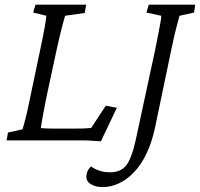

<svg xmlns="http://www.w3.org/2000/svg" viewBox="-20 -593 845 811"><path d="M406.2 3.9Q389.6 2.9 377 2Q364.3 1 353 0.5Q341.8 0 330.1 0H7.8L13.7 -33.2L75.2 -46.9Q78.1 -56.6 82.5 -72.3Q86.9 -87.9 93.3 -114.7Q99.6 -141.6 108.4 -185.5L149.4 -380.9Q164.1 -449.2 169.4 -481.4Q174.8 -513.7 175.8 -526.4L120.1 -540L129.9 -573.2H343.8L337.9 -538.1L254.9 -526.4Q251 -513.7 242.2 -480.5Q233.4 -447.3 218.8 -380.9L176.8 -185.5Q167 -136.7 162.1 -109.9Q157.2 -83 155.3 -70.8Q153.3 -58.6 152.3 -51.8Q165 -50.8 178.2 -50.3Q191.4 -49.8 208 -49.8H293.9Q316.4 -49.8 332 -50.3Q347.7 -50.8 365.2 -52.7L426.8 -146.5L473.6 -137.7ZM634.8 -53.7Q621.1 9.8 598.1 57.1Q575.2 104.5 544.9 135.7Q514.6 167 481 182.1Q447.3 197.3 413.1 197.3Q384.8 197.3 364.7 185.5Q344.7 173.8 344.7 153.3Q344.7 142.6 349.1 131.8Q353.5 121.1 364.3 109.4Q378.9 121.1 399.9 127.9Q420.9 134.8 444.3 134.8Q490.2 134.8 513.2 105.5Q536.1 76.2 552.7 1L634.8 -379.9Q644.5 -426.8 649.9 -455.6Q655.3 -484.4 658.2 -500.5Q661.1 -516.6 661.1 -526.4L598.6 -540L608.4 -573.2H804.7L799.8 -540L738.3 -526.4Q734.4 -512.7 725.6 -479.5Q716.8 -446.3 703.1 -380.9Z"/></svg>

Font: Crimson Pro Light
Style: Italic
Weight: 300
Italic angle: -12°
Designer: Jacques Le Bailly
Foundry: Baron von Fonthausen
Version: Version 1.003